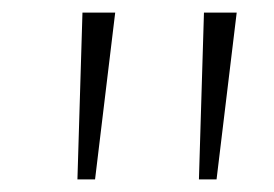

<svg xmlns="http://www.w3.org/2000/svg" viewBox="-20 -725 435 305"><path d="M131 -440H103L111 -705H163ZM324 -440H296L304 -705H356Z"/></svg>

Font: Iunito ExtraLight
Style: Italic
Weight: 200
Italic angle: -4.541°
Designer: Vernon Adams
Foundry: Vernon Adams
Version: Version 2.001;November 30, 2019;FontCreator 12.0.0.2547 64-b